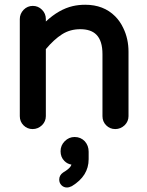

<svg xmlns="http://www.w3.org/2000/svg" viewBox="-20 -540 635 828"><path d="M65.4 -39.1V-458Q65.4 -480.5 82 -498Q98.6 -514.6 121.6 -514.6Q144.5 -514.6 161.1 -498Q177.7 -481.4 177.7 -458V-447.3Q234.4 -500 293.9 -513.7Q319.3 -519.5 347.7 -519.5Q426.8 -519.5 476.6 -469.7Q498 -448.2 511.7 -418.9Q534.2 -373 534.2 -316.4V-39.1Q534.2 -16.6 517.6 0Q500 16.6 477.1 16.6Q454.1 16.6 438 0.5Q421.9 -15.6 421.9 -39.1V-306.6Q421.9 -364.3 395.5 -390.6Q372.1 -414.1 326.2 -414.1Q282.2 -414.1 247.6 -392.1Q212.9 -370.1 177.7 -328.1V-39.1Q177.7 -16.6 161.1 0Q143.6 16.6 120.6 16.6Q97.7 16.6 81.5 0.5Q65.4 -15.6 65.4 -39.1ZM268.6 268.6Q254.9 268.6 245.1 258.8Q235.4 249 235.4 234.4Q235.4 215.8 252 204.1Q273.4 191.4 282.2 180.7Q286.1 175.8 288.1 169.9Q270.5 167 257.8 154.3Q241.2 137.7 241.2 112.3Q241.2 86.9 259.3 68.8Q277.3 50.8 301.8 50.8Q328.1 50.8 345.7 69.3Q362.3 87.9 362.3 114.3V146.5Q362.3 218.8 290 262.7Q278.3 268.6 268.6 268.6Z"/></svg>

Font: FakePearl
Style: SemiBold
Weight: 400
Version: Version 1.2